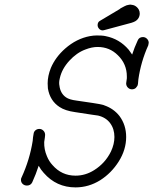

<svg xmlns="http://www.w3.org/2000/svg" viewBox="-20 -792 666 834"><path d="M415 -702 499 -752 504 -756Q515 -762 521 -765Q530 -770 539 -771Q540 -771 542 -771.5Q544 -772 546 -772Q555 -771 562 -769Q576 -763 583 -750Q585 -746 586 -742Q587 -738 587 -733Q587 -727 585 -721Q581 -708 568 -700Q561 -696 551 -693L432 -661Q429 -660 426 -660Q417 -660 410.5 -667Q404 -674 404 -683Q404 -689 406.5 -694Q409 -699 415 -702ZM97 14Q86 14 78.5 7Q71 0 71 -11Q71 -17 74 -22Q109 -98 122 -180Q123 -196 126 -211Q127 -220 134 -226Q141 -232 151 -232Q161 -232 168.5 -224.5Q176 -217 176 -206Q176 -200 172 -175Q171 -143 184 -113Q193 -91 208 -75Q248 -29 308 -29Q351 -29 389 -53Q437 -83 462 -134Q477 -166 477 -197Q477 -232 458.5 -257Q440 -282 406 -290Q394 -292 378 -294L306 -305Q263 -311 239 -327Q197 -354 188 -408Q187 -419 187 -430Q187 -462 201 -497Q221 -544 263 -581Q312 -624 370 -635Q387 -638 400 -638Q413 -638 420 -637.5Q427 -637 431 -636.5Q435 -636 439 -635Q499 -623 539 -576Q551 -560 554 -555Q564 -586 578 -616Q584 -631 601 -631Q611 -631 618.5 -623.5Q626 -616 626 -606L624 -595Q592 -524 581 -447Q580 -424 576.5 -418.5Q573 -413 570 -410Q563 -404 553 -404Q543 -404 535.5 -411.5Q528 -419 528 -430Q528 -434 531 -452Q531 -458 531 -460Q531 -514 492 -552Q456 -588 404 -588Q379 -588 351 -577Q313 -563 281 -528Q249 -493 240 -453Q237 -441 237 -433Q237 -425 238 -421Q242 -386 267 -369Q281 -359 313 -355Q403 -342 411.5 -340Q420 -338 423 -337.5Q426 -337 429 -336Q432 -335 434 -334Q474 -320 499 -288Q528 -249 528 -197Q528 -142 496 -91Q464 -40 415 -9Q365 22 308 22Q225 22 170 -41Q157 -55 148 -72Q136 -35 120 0Q113 14 97 14Z"/></svg>

Font: TT2020Base
Style: Italic
Weight: 400
Italic angle: -15°
Version: Version 0.2.000